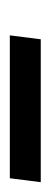

<svg xmlns="http://www.w3.org/2000/svg" viewBox="124 -841 103 391"><g transform="rotate(90 175.5 -645.5)"><path d="M52 -614 60 -677H351L343 -614Z"/></g></svg>

Font: Aleo Medium
Style: Italic
Weight: 500
Italic angle: -7°
Designer: Alessio Laiso
Foundry: Alessio Laiso
Version: Version 2.001;gftools[0.9.29]